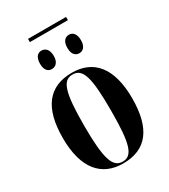

<svg xmlns="http://www.w3.org/2000/svg" viewBox="-202 -919 906 1027"><g transform="rotate(-30 251.5 -406.0)"><path d="M141 -802H376V-822H141ZM171 -618C193 -618 215 -633 215 -674C215 -717 193 -732 171 -732C150 -732 130 -717 130 -674C130 -633 150 -618 171 -618ZM342 -618C362 -618 383 -633 383 -674C383 -717 362 -732 342 -732C319 -732 299 -717 299 -674C299 -633 319 -618 342 -618ZM250 10C392 10 465 -80 465 -269C465 -456 387 -548 253 -548C110 -548 37 -456 37 -269C37 -81 117 10 250 10ZM252 0C192 0 169 -63 169 -269C169 -476 190 -538 251 -538C314 -538 334 -476 334 -269C334 -63 314 0 252 0Z"/></g></svg>

Font: Noto Serif Display ExtraCondensed
Style: Bold
Weight: 700
Width: 2
Designer: Monotype Design Team
Foundry: Monotype Imaging Inc.
Version: Version 2.009